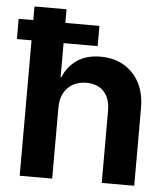

<svg xmlns="http://www.w3.org/2000/svg" viewBox="-58 -775 716 822"><g transform="rotate(5 300.0 -364.0)"><path d="M196.8 -304.2V0H57.1V-727.5H194.8V-436.5H198.7Q216.8 -482.4 257.1 -510.3Q297.4 -538.1 358.4 -538.1Q414.6 -538.1 457.3 -513.7Q500 -489.3 524.7 -443.6Q549.3 -397.9 549.3 -333.5V0H409.7V-310.5Q409.7 -363.8 382.3 -392.6Q355 -421.4 306.6 -421.4Q275.4 -421.4 250.5 -408Q225.6 -394.5 211.2 -368.7Q196.8 -342.8 196.8 -304.2ZM-5.9 -582V-668.9H341.3V-582Z"/></g></svg>

Font: Inter Cardless Tabular Bold
Style: Bold
Weight: 700
Designer: Rasmus Andersson
Foundry: rsms
Version: Version 4.000;git-4fc901f